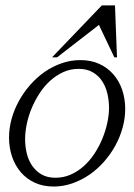

<svg xmlns="http://www.w3.org/2000/svg" viewBox="-20 -680 494 706"><path d="M380.9 -283.7Q380.9 -310.1 374.8 -335.9Q368.7 -361.8 355.5 -381.8Q342.3 -401.9 321 -414.3Q299.8 -426.8 269 -426.8Q238.8 -426.8 212.6 -414.8Q186.5 -402.8 164.6 -383.1Q142.6 -363.3 125.5 -336.9Q108.4 -310.5 96.4 -282Q84.5 -253.4 78.4 -223.9Q72.3 -194.3 72.3 -168Q72.3 -141.6 78.4 -116.2Q84.5 -90.8 98.1 -70.8Q111.8 -50.8 132.8 -38.6Q153.8 -26.4 184.1 -26.4Q213.9 -26.4 240.2 -38.1Q266.6 -49.8 288.6 -69.6Q310.5 -89.4 327.6 -115.5Q344.7 -141.6 356.4 -170.2Q368.2 -198.7 374.5 -228Q380.9 -257.3 380.9 -283.7ZM440.4 -279.3Q440.4 -245.1 430.9 -210.7Q421.4 -176.3 404.1 -144.5Q386.7 -112.8 362.5 -85.4Q338.4 -58.1 309.1 -37.8Q279.8 -17.6 246.3 -5.9Q212.9 5.9 177.2 5.9Q138.2 5.9 107.7 -8.3Q77.1 -22.5 56.2 -47.1Q35.2 -71.8 24.2 -104.5Q13.2 -137.2 13.2 -174.3Q13.2 -208.5 22.7 -242.9Q32.2 -277.3 49.6 -308.8Q66.9 -340.3 91.1 -367.9Q115.2 -395.5 144.5 -415.8Q173.8 -436 207 -447.5Q240.2 -459 275.9 -459Q314.9 -459 345.5 -444.8Q376 -430.7 397.2 -406.2Q418.5 -381.8 429.4 -349.1Q440.4 -316.4 440.4 -279.3ZM400.4 -469.2 343.8 -588.4 189.9 -469.2H171.4L354.5 -660.2H402.8L410.2 -469.2Z"/></svg>

Font: Atsinvsda
Style: Italic
Weight: 400
Italic angle: -12°
Designer: Al Webster
Foundry: Al Webster and Michael Everson
Version: Version 2.000